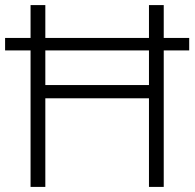

<svg xmlns="http://www.w3.org/2000/svg" viewBox="-20 -734 764 754"><path d="M100 0H158V-348H565V0H623V-536H723V-585H623V-714H565V-585H158V-714H100V-585H0V-536H100ZM158 -400V-536H565V-400Z"/></svg>

Font: Noto Sans Bengali Light
Style: Regular
Weight: 300
Designer: Jelle Bosma - Monotype Design Team
Foundry: Monotype Imaging Inc.
Version: Version 2.003